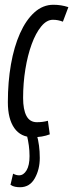

<svg xmlns="http://www.w3.org/2000/svg" viewBox="-20 -566 307 806"><path d="M118 10Q67 10 40 -28.5Q13 -67 13 -137Q13 -222 26 -296Q39 -370 64 -426Q89 -482 124.5 -514Q160 -546 204 -546Q237 -546 267 -536L244 -475Q224 -483 202 -483Q176 -483 153 -455Q130 -427 113 -380.5Q96 -334 86.5 -275.5Q77 -217 77 -155Q77 -106 91 -79.5Q105 -53 135 -53Q160 -53 181 -59L189 -2Q158 10 118 10ZM24 210 35 163Q48 170 60 170Q79 170 91.5 149Q104 128 104 89Q104 67 101 44.5Q98 22 92 -2H134Q147 43 147 97Q147 145 126 182.5Q105 220 64 220Q54 220 43.5 218Q33 216 24 210Z"/></svg>

Font: Georama ExtraCondensed
Style: Italic
Weight: 400
Width: 2
Italic angle: -9°
Designer: Jean-Baptiste Levee
Foundry: Production Type
Version: Version 1.000